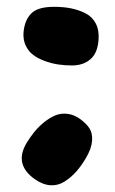

<svg xmlns="http://www.w3.org/2000/svg" viewBox="-20 -652 342 569"><path d="M272 -533.2Q269 -494.1 247.6 -476.1Q226.1 -458 193.8 -458Q172.9 -458 152.8 -460.9Q132.8 -463.9 112.8 -471.2Q92.8 -478.5 78.4 -489.3Q64 -500 55.9 -517.6Q47.9 -535.2 49.8 -557.1Q53.2 -592.8 72.8 -612.3Q92.3 -631.8 140.1 -631.8Q167.5 -631.8 189.9 -627.4Q212.4 -623 232.9 -612.8Q253.4 -602.5 263.9 -582.3Q274.4 -562 272 -533.2ZM83 -121.1Q21.5 -164.6 58.1 -227.1Q68.8 -245.1 81.5 -260.7Q94.2 -276.4 110.8 -289.8Q127.4 -303.2 144 -310.1Q160.6 -316.9 179.7 -314.7Q198.7 -312.5 216.8 -299.8Q235.8 -286.1 245.1 -271.7Q254.4 -257.3 252.9 -234.9Q251.5 -212.4 234.9 -184.1Q221.2 -160.6 205.8 -143.3Q190.4 -126 171.1 -113.8Q151.9 -101.6 129.2 -103Q106.4 -104.5 83 -121.1Z"/></svg>

Font: Pilowlava
Style: Regular
Weight: 400
Designer: Anton Moglia, Jérémy Landes, Maksym Kobuzan (Cyrillic), Velvetyne Type Foundry
Foundry: Anton Moglia, Jérémy Landes, Velvetyne Type Foundry
Version: Version 1.001;hotconv 1.0.109;makeotfexe 2.5.65596